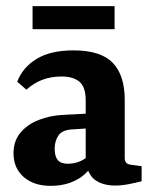

<svg xmlns="http://www.w3.org/2000/svg" viewBox="-20 -597 495 625"><path d="M145 8Q90 8 57 -21Q24 -50 24 -98Q24 -138 46.5 -165Q69 -192 106 -206.5Q143 -221 185 -223L280 -228V-180L219 -176Q184 -175 171 -157Q158 -139 158 -113Q158 -88 168 -76Q178 -64 201 -64Q224 -64 244 -73.5Q264 -83 277 -99L287 -71Q268 -33 231 -12.5Q194 8 145 8ZM36 -331Q54 -378 99.5 -405.5Q145 -433 219 -433Q308 -433 347 -392.5Q386 -352 386 -272V-83Q386 -63 405 -61L441 -56V-7Q426 -3 401.5 2Q377 7 355 7Q317 7 292 -9.5Q267 -26 259 -69V-270Q259 -314 238.5 -331Q218 -348 180 -348Q147 -348 118.5 -337.5Q90 -327 66 -305ZM86 -577H353V-502H86Z"/></svg>

Font: Yrsa
Style: Regular
Weight: 400
Designer: Anna Giedrys (Yrsa+Rasa design), David Brezina (Yrsa art-direction, Rasa art-direction, design)
Foundry: Rosetta Type Foundry
Version: Version 2.004